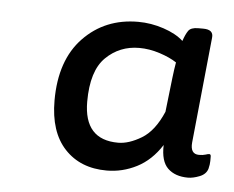

<svg xmlns="http://www.w3.org/2000/svg" viewBox="-33 -744 415 341"><g transform="rotate(5 175.0 -574.0)"><path d="M168 -440Q121 -440 93 -470Q65 -500 65 -556Q65 -628 103.5 -668Q142 -708 201 -708Q224 -708 246.5 -700.5Q269 -693 282 -681Q286 -693 290.5 -699.5Q295 -706 308 -706H317Q336 -706 334 -691L315 -503Q313 -482 329 -482Q336 -482 340.5 -483.5Q345 -485 347 -485Q350 -485 350 -481Q350 -479 350 -473Q350 -467 348 -459Q345 -449 333.5 -444.5Q322 -440 313 -440Q290 -440 277 -452.5Q264 -465 265 -494Q247 -466 221.5 -453Q196 -440 168 -440ZM184 -491Q203 -491 225.5 -504.5Q248 -518 263 -553L270 -614Q271 -623 272 -629.5Q273 -636 274 -642Q262 -650 243.5 -656Q225 -662 207 -662Q172 -662 147.5 -638Q123 -614 123 -559Q123 -491 184 -491Z"/></g></svg>

Font: Asap Semi Expanded Semi Expanded Medium
Style: Italic
Weight: 500
Width: 6
Italic angle: -6°
Designer: Pablo Cosgaya
Foundry: Omnibus-Type
Version: Version 3.001; ttfautohint (v1.8.4.7-5d5b)